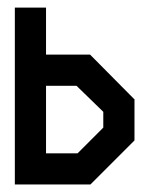

<svg xmlns="http://www.w3.org/2000/svg" viewBox="-20 -491 397 511"><path d="M183.6 -262.7H102.5V-83H186.5L254.9 -151.4V-193.4ZM219.7 -345.7Q259.8 -304.7 336.9 -227.5H337.9V-117.2L279.3 -58.6L220.7 0H19.5V-470.7H102.5V-345.7Z"/></svg>

Font: mr_KirucoupageG
Style: Regular
Weight: 400
Designer: Jan Henkel
Version: Version 1.00 May 25, 2020, initial release